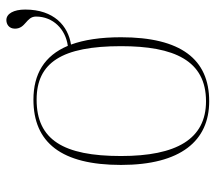

<svg xmlns="http://www.w3.org/2000/svg" viewBox="-57 -610 677 603"><g transform="rotate(-90 281.5 -308.5)"><path d="M265 10C397 10 466 -79 466 -267C466 -331 458 -383 443 -424C501 -433 553 -477 553 -568C553 -604 540 -627 520 -627C507 -627 493 -619 493 -600C493 -566 531 -565 531 -534C531 -480 491 -441 439 -434C408 -508 350 -542 270 -542C135 -542 65 -454 65 -267C65 -79 141 10 265 10ZM265 0C146 0 93 -93 93 -267C93 -448 144 -532 270 -532C386 -532 438 -453 438 -267C438 -100 393 0 265 0Z"/></g></svg>

Font: Noto Serif Display Thin
Style: Regular
Weight: 100
Designer: Monotype Design Team
Foundry: Monotype Imaging Inc.
Version: Version 2.009